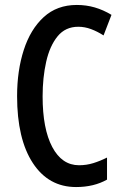

<svg xmlns="http://www.w3.org/2000/svg" viewBox="-20 -796 495 775"><path d="M296 -688Q244 -688 212.5 -649.5Q181 -611 166.5 -547Q152 -483 152 -407Q152 -276 191 -202.5Q230 -129 299 -129Q329 -129 356.5 -137.5Q384 -146 412 -160V-71Q359 -41 287 -41Q176 -41 112.5 -138Q49 -235 49 -408Q49 -511 76 -594.5Q103 -678 156.5 -727Q210 -776 290 -776Q328 -776 362.5 -766Q397 -756 430 -736L398 -653Q373 -669 347.5 -678.5Q322 -688 296 -688Z"/></svg>

Font: Noto Sans Tamil UI ExtraCondensed Medium
Style: Regular
Weight: 500
Width: 2
Designer: Jelle Bosma - Monotype Design Team
Foundry: Monotype Imaging Inc.
Version: Version 2.004; ttfautohint (v1.8.4.7-5d5b)